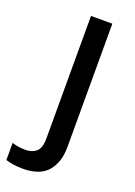

<svg xmlns="http://www.w3.org/2000/svg" viewBox="-207 -598 628 896"><g transform="rotate(20 107.0 -149.5)"><path d="M26 240Q0 240 -21.5 236.5Q-43 233 -58 228V143Q-42 148 -26 150.5Q-10 153 10 153Q41 153 62 135.5Q83 118 83 69V-539H189V74Q189 149 150.5 194.5Q112 240 26 240Z"/></g></svg>

Font: Noto Sans Kannada Medium
Style: Regular
Weight: 500
Designer: Jelle Bosma - Monotype Design Team
Foundry: Monotype Imaging Inc.
Version: Version 2.005; ttfautohint (v1.8.4.7-5d5b)